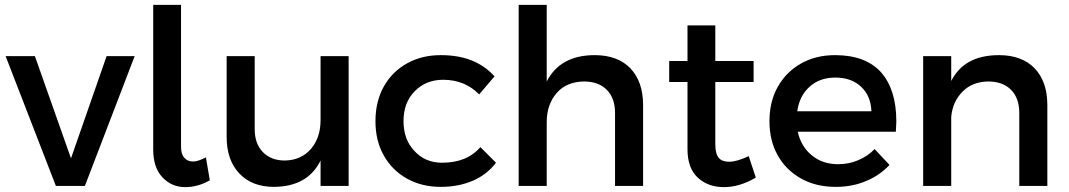

<svg xmlns="http://www.w3.org/2000/svg" viewBox="-20 -762 4381 787"><path d="M3 -532 209 0H328L532 -532H417L271 -113L123 -532Z M735 -116C726 -126 722 -141 722 -162V-742H608V-150C608 -101 620 -63 645 -36C670 -9 701 5 740 5C773 5 807 -4 840 -23L824 -117C803 -106 786 -100 771 -100C756 -100 744 -105 735 -116Z M1409 -532H1294V-270C1294 -222 1281 -183 1255 -152C1228 -121 1193 -105 1148 -104C1109 -104 1079 -116 1057 -139C1035 -162 1024 -193 1024 -233V-532H909V-201C909 -138 926 -88 961 -51C996 -14 1043 4 1104 4C1196 3 1259 -33 1294 -104V0H1409Z M1796 -435C1856 -435 1905 -415 1944 -375L2007 -449C1982 -477 1951 -499 1914 -514C1877 -529 1834 -536 1787 -536C1735 -536 1689 -525 1648 -502C1607 -479 1576 -448 1553 -407C1530 -366 1519 -318 1519 -265C1519 -212 1530 -166 1553 -125C1576 -84 1607 -53 1648 -30C1689 -7 1735 4 1787 4C1837 4 1881 -5 1920 -22C1958 -39 1989 -63 2013 -95L1949 -159C1912 -116 1860 -95 1792 -95C1746 -95 1708 -111 1679 -143C1649 -174 1634 -215 1634 -265C1634 -316 1649 -357 1680 -388C1710 -419 1749 -435 1796 -435Z M2564 -482C2529 -518 2480 -536 2418 -536C2323 -536 2258 -500 2221 -428V-742H2106V0H2221V-262C2221 -310 2235 -350 2262 -381C2289 -412 2326 -427 2373 -428C2413 -428 2444 -417 2467 -394C2490 -371 2501 -339 2501 -299V0H2616V-331C2616 -395 2599 -445 2564 -482Z M3078 -34 3049 -122C3017 -107 2990 -99 2969 -99C2950 -99 2935 -104 2926 -115C2917 -126 2912 -144 2912 -171V-426H3069V-512H2912V-658H2798V-512H2723V-426H2798V-150C2798 -99 2812 -60 2840 -34C2868 -8 2904 5 2947 5C2990 5 3034 -8 3078 -34Z M3592 -465C3550 -512 3487 -536 3403 -536C3351 -536 3305 -525 3264 -502C3223 -479 3191 -447 3168 -406C3145 -365 3134 -318 3134 -265C3134 -212 3145 -166 3168 -125C3191 -84 3223 -53 3264 -30C3305 -7 3352 4 3406 4C3451 4 3493 -4 3530 -20C3567 -35 3599 -57 3626 -86L3565 -151C3546 -131 3523 -116 3497 -105C3471 -94 3444 -89 3415 -89C3373 -89 3337 -101 3308 -125C3279 -148 3259 -181 3250 -222H3652C3653 -242 3654 -256 3654 -265C3654 -351 3633 -418 3592 -465ZM3552 -306H3248C3254 -349 3271 -382 3299 -407C3327 -432 3362 -444 3404 -444C3447 -444 3482 -432 3509 -407C3536 -382 3550 -349 3552 -306Z M4221 -482C4186 -518 4137 -536 4075 -536C3980 -536 3915 -501 3879 -430V-532H3764V0H3879V-283C3883 -326 3899 -360 3926 -387C3953 -414 3987 -427 4030 -428C4070 -428 4101 -417 4124 -394C4147 -371 4158 -339 4158 -299V0H4273V-331C4273 -395 4256 -445 4221 -482Z"/></svg>

Font: Argentum Sans
Style: Regular
Weight: 400
Designer: Julieta Ulanovsky
Foundry: Julieta Ulanovsky
Version: Version 5.001;March 29, 2019;FontCreator 11.5.0.2425 64-bit